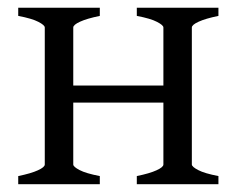

<svg xmlns="http://www.w3.org/2000/svg" viewBox="-20 -474 609 494"><path d="M332 0V-21Q365.2 -27.8 382.8 -35.9Q400.4 -43.9 400.4 -50.8V-210H168.5V-50.8Q168.5 -44.9 184.8 -36.4Q201.2 -27.8 236.8 -21V0H26.9V-21Q60.1 -27.8 77.6 -35.9Q95.2 -43.9 95.2 -50.8V-403.3Q95.2 -409.2 78.9 -417.7Q62.5 -426.3 26.9 -433.1V-454.1H236.8V-433.1Q203.6 -426.3 186 -418.2Q168.5 -410.2 168.5 -403.3V-253.9H400.4V-403.3Q400.4 -409.2 384 -417.7Q367.7 -426.3 332 -433.1V-454.1H542V-433.1Q508.8 -426.3 491.2 -418.2Q473.6 -410.2 473.6 -403.3V-50.8Q473.6 -44.9 490 -36.4Q506.3 -27.8 542 -21V0Z"/></svg>

Font: Gentium Plus Cyr
Style: Regular
Weight: 400
Designer: J. Victor Gaultney, Annie Olsen, Iska Routamaa, Becca Hirsbrunner
Foundry: SIL International
Version: Version 5.000